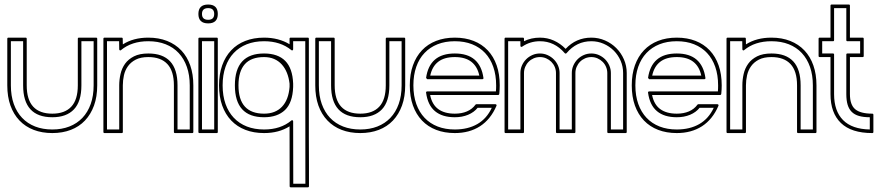

<svg xmlns="http://www.w3.org/2000/svg" viewBox="-20 -568 3818 835"><path d="M402.8 -196.8Q402.8 -147.5 388.9 -109.1Q375 -70.8 349.6 -43.9Q324.2 -17.1 288.1 -3.2Q252 10.7 207.5 10.7Q162.6 10.7 126.5 -3.2Q90.3 -17.1 64.7 -43.9Q39.1 -70.8 25.4 -109.1Q11.7 -147.5 11.7 -196.8V-399.4Q11.7 -404.3 16.6 -404.3H91.3Q96.2 -404.3 96.2 -399.4V-196.8Q96.2 -134.8 124.3 -104.2Q152.3 -73.7 207.5 -73.7Q261.7 -73.7 290 -104Q318.4 -134.3 318.4 -196.8V-399.4Q318.4 -404.3 323.2 -404.3H397.9Q402.8 -404.3 402.8 -399.4ZM387.2 -388.7H334V-196.8Q334 -126.5 301.5 -92.3Q269 -58.1 207.5 -58.1Q80.6 -58.1 80.6 -196.8V-388.7H27.3V-196.8Q27.3 -151.4 40 -115.7Q52.7 -80.1 76.2 -55.4Q99.6 -30.8 132.8 -17.8Q166 -4.9 207.5 -4.9Q248.5 -4.9 281.7 -17.8Q314.9 -30.8 338.4 -55.4Q361.8 -80.1 374.5 -115.7Q387.2 -151.4 387.2 -196.8Z M508.8 -404.3Q513.7 -404.3 513.7 -399.4L514.2 -375Q560.1 -404.3 625 -404.3Q670.4 -404.3 706.8 -389.9Q743.2 -375.5 768.6 -348.6Q793.9 -321.8 807.4 -283.4Q820.8 -245.1 820.8 -196.8V5.9Q820.8 10.7 815.9 10.7H741.2Q736.3 10.7 736.3 5.9V-196.8Q736.3 -258.8 708 -289.3Q679.7 -319.8 625 -319.8Q591.8 -319.8 570.6 -308.8Q549.3 -297.9 536.6 -280.3Q523.9 -262.7 519 -240.7Q514.2 -218.8 514.2 -196.8V5.9Q514.2 10.7 509.3 10.7H434.6Q429.7 10.7 429.7 5.9V-399.4Q429.7 -404.3 434.6 -404.3ZM445.3 -388.7V-4.9H498.5V-196.8Q498.5 -221.7 504.2 -246.3Q509.8 -271 523.9 -290.8Q538.1 -310.5 562.7 -323Q587.4 -335.4 625 -335.4Q688 -335.4 720 -301Q752 -266.6 752 -196.8V-4.9H805.2V-196.8Q805.2 -241.2 792.7 -276.9Q780.3 -312.5 757.1 -337.4Q733.9 -362.3 700.4 -375.5Q667 -388.7 625 -388.7Q552.7 -388.7 506.3 -350.1Q503.9 -347.7 501.2 -349.1Q498.5 -350.6 498.5 -354L498 -388.7Z M922.4 -404.3Q927.2 -404.3 927.2 -399.4V5.9Q927.2 10.7 922.4 10.7H847.7Q842.8 10.7 842.8 5.9V-399.4Q842.8 -404.3 847.7 -404.3ZM885.3 -466.3Q842.8 -466.3 842.8 -507.3Q842.8 -548.3 885.3 -548.3Q927.2 -548.3 927.2 -507.3Q927.2 -466.3 885.3 -466.3ZM885.3 -481.9Q911.6 -481.9 911.6 -507.3Q911.6 -532.7 885.3 -532.7Q858.4 -532.7 858.4 -507.3Q858.4 -481.9 885.3 -481.9ZM858.4 -388.7V-4.9H911.6V-388.7Z M1318.4 -404.3Q1323.2 -404.3 1323.2 -399.4Q1323.2 -299.3 1323.2 -220.7Q1323.2 -142.1 1323.2 -81.3Q1323.2 -20.5 1323.2 24.4Q1323.2 69.3 1323.5 101.8Q1323.7 134.3 1323.7 156.5Q1323.7 178.7 1323.7 194.3Q1323.7 210 1323.7 220.9Q1323.7 231.9 1323.7 241.7Q1323.7 246.6 1318.8 246.6H1244.6Q1239.7 246.6 1239.7 241.7L1239.3 -18.6Q1192.9 10.7 1128.4 10.7Q1083.5 10.7 1047.4 -3.2Q1011.2 -17.1 985.6 -43.9Q960 -70.8 946.3 -109.1Q932.6 -147.5 932.6 -196.8Q932.6 -245.6 946.3 -283.9Q960 -322.3 985.4 -349.1Q1010.7 -376 1046.9 -390.1Q1083 -404.3 1128.4 -404.3Q1160.2 -404.3 1188.2 -397Q1216.3 -389.6 1239.3 -375.5V-399.4Q1239.3 -404.3 1244.1 -404.3ZM1239.3 -204.1Q1236.3 -230 1227.8 -251.2Q1219.2 -272.5 1205.3 -287.8Q1191.4 -303.2 1172.1 -311.5Q1152.8 -319.8 1128.4 -319.8Q1072.3 -319.8 1044.7 -288.8Q1017.1 -257.8 1017.1 -196.8Q1017.1 -134.8 1045.2 -104.2Q1073.2 -73.7 1128.4 -73.7Q1177.7 -73.7 1206.3 -103.8Q1234.9 -133.8 1239.3 -189.9ZM1254.9 -189.5Q1252.4 -121.1 1219.5 -89.6Q1186.5 -58.1 1128.4 -58.1Q1001.5 -58.1 1001.5 -196.8Q1001.5 -335.4 1128.4 -335.4Q1188.5 -335.4 1220.5 -303.2Q1252.4 -271 1254.9 -204.6ZM1254.9 -388.7V-354Q1254.9 -350.6 1252.2 -349.1Q1249.5 -347.7 1247.1 -350.1Q1199.7 -388.7 1128.4 -388.7Q1086.4 -388.7 1053.2 -375.5Q1020 -362.3 996.6 -337.6Q973.1 -313 960.7 -277.3Q948.2 -241.7 948.2 -196.8Q948.2 -151.4 960.9 -115.7Q973.6 -80.1 997.1 -55.4Q1020.5 -30.8 1053.7 -17.8Q1086.9 -4.9 1128.4 -4.9Q1200.7 -4.9 1247.1 -43.9Q1249.5 -46.4 1252.2 -44.9Q1254.9 -43.5 1254.9 -40L1255.4 231H1308.1L1307.6 -388.7Z M1742.2 -196.8Q1742.2 -147.5 1728.3 -109.1Q1714.4 -70.8 1689 -43.9Q1663.6 -17.1 1627.4 -3.2Q1591.3 10.7 1546.9 10.7Q1502 10.7 1465.8 -3.2Q1429.7 -17.1 1404.1 -43.9Q1378.4 -70.8 1364.7 -109.1Q1351.1 -147.5 1351.1 -196.8V-399.4Q1351.1 -404.3 1356 -404.3H1430.7Q1435.5 -404.3 1435.5 -399.4V-196.8Q1435.5 -134.8 1463.6 -104.2Q1491.7 -73.7 1546.9 -73.7Q1601.1 -73.7 1629.4 -104Q1657.7 -134.3 1657.7 -196.8V-399.4Q1657.7 -404.3 1662.6 -404.3H1737.3Q1742.2 -404.3 1742.2 -399.4ZM1726.6 -388.7H1673.3V-196.8Q1673.3 -126.5 1640.9 -92.3Q1608.4 -58.1 1546.9 -58.1Q1419.9 -58.1 1419.9 -196.8V-388.7H1366.7V-196.8Q1366.7 -151.4 1379.4 -115.7Q1392.1 -80.1 1415.5 -55.4Q1439 -30.8 1472.2 -17.8Q1505.4 -4.9 1546.9 -4.9Q1587.9 -4.9 1621.1 -17.8Q1654.3 -30.8 1677.7 -55.4Q1701.2 -80.1 1713.9 -115.7Q1726.6 -151.4 1726.6 -196.8Z M1958 -404.3Q2003.4 -404.3 2039.6 -390.1Q2075.7 -376 2101.1 -349.1Q2126.5 -322.3 2139.9 -283.9Q2153.3 -245.6 2153.3 -196.8Q2153.3 -187.5 2152.8 -178.2Q2152.3 -168.9 2151.4 -159.2Q2150.4 -154.8 2146.5 -154.8H1850.6Q1858.9 -113.3 1886 -93.5Q1913.1 -73.7 1958 -73.7Q1987.8 -73.7 2010.7 -83.5Q2033.7 -93.3 2047.9 -112.8Q2048.3 -113.8 2049.6 -114.3Q2050.8 -114.7 2051.8 -114.7H2134.8Q2137.7 -114.7 2138.9 -112.5Q2140.1 -110.4 2139.2 -107.9Q2113.8 -48.8 2067.6 -19Q2021.5 10.7 1958 10.7Q1913.1 10.7 1877 -3.2Q1840.8 -17.1 1815.2 -43.9Q1789.6 -70.8 1775.9 -109.1Q1762.2 -147.5 1762.2 -196.8Q1762.2 -245.6 1775.9 -283.9Q1789.6 -322.3 1814.9 -349.1Q1840.3 -376 1876.5 -390.1Q1912.6 -404.3 1958 -404.3ZM2064.5 -239.3Q2056.2 -278.8 2029.8 -299.3Q2003.4 -319.8 1958 -319.8Q1912.1 -319.8 1885.7 -299.3Q1859.4 -278.8 1851.1 -239.3ZM1833 -229Q1840.3 -281.7 1871.3 -308.6Q1902.3 -335.4 1958 -335.4Q2013.2 -335.4 2044.2 -308.6Q2075.2 -281.7 2082.5 -229Q2083 -226.6 2081.5 -225.1Q2080.1 -223.6 2077.6 -223.6H1837.9ZM1958 -388.7Q1916 -388.7 1882.8 -375.5Q1849.6 -362.3 1826.2 -337.6Q1802.7 -313 1790.3 -277.3Q1777.8 -241.7 1777.8 -196.8Q1777.8 -151.4 1790.5 -115.7Q1803.2 -80.1 1826.7 -55.4Q1850.1 -30.8 1883.3 -17.8Q1916.5 -4.9 1958 -4.9Q2014.6 -4.9 2055.7 -28.3Q2096.7 -51.8 2118.7 -99.1H2057.1Q2041.5 -79.6 2015.6 -68.8Q1989.7 -58.1 1958 -58.1Q1903.3 -58.1 1871.8 -84.5Q1840.3 -110.8 1833 -165Q1832.5 -167.5 1834 -168.9Q1835.4 -170.4 1837.9 -170.4H2136.7Q2137.2 -177.2 2137.5 -183.6Q2137.7 -189.9 2137.7 -196.8Q2137.7 -241.7 2125.2 -277.3Q2112.8 -313 2089.6 -337.6Q2066.4 -362.3 2033.2 -375.5Q2000 -388.7 1958 -388.7Z M2328.1 -404.3Q2360.4 -404.3 2388.7 -391.6Q2417 -378.9 2439.9 -355.5Q2485.4 -404.3 2551.8 -404.3Q2583 -404.3 2611.1 -392.1Q2639.2 -379.9 2660.2 -358.9Q2681.2 -337.9 2693.4 -309.8Q2705.6 -281.7 2705.6 -250.5V5.9Q2705.6 10.7 2700.7 10.7H2626Q2621.1 10.7 2621.1 5.9V-250.5Q2621.1 -264.2 2615.7 -276.9Q2610.4 -289.6 2600.8 -299.1Q2591.3 -308.6 2578.6 -314.2Q2565.9 -319.8 2551.8 -319.8Q2537.6 -319.8 2524.9 -314.5Q2512.2 -309.1 2502.7 -299.6Q2493.2 -290 2487.8 -277.3Q2482.4 -264.6 2482.4 -250.5V5.9Q2482.4 10.7 2477.5 10.7H2402.8Q2397.9 10.7 2397.9 5.9V-250.5Q2397.9 -264.2 2392.6 -276.9Q2387.2 -289.6 2377.7 -299.1Q2368.2 -308.6 2355.5 -314.2Q2342.8 -319.8 2328.1 -319.8Q2314 -319.8 2301.3 -314.5Q2288.6 -309.1 2279.1 -299.6Q2269.5 -290 2264.2 -277.3Q2258.8 -264.6 2258.8 -250.5V5.9Q2258.8 10.7 2253.9 10.7H2179.2Q2174.3 10.7 2174.3 5.9V-399.4Q2174.3 -404.3 2179.2 -404.3H2253.9Q2258.8 -404.3 2258.8 -399.4V-388.7Q2290 -404.3 2328.1 -404.3ZM2328.1 -388.7Q2285.2 -388.7 2251 -365.2Q2248.5 -363.3 2245.8 -364.5Q2243.2 -365.7 2243.2 -369.1V-388.7H2189.9V-4.9H2243.2V-250.5Q2243.2 -268.1 2250 -283.4Q2256.8 -298.8 2268.3 -310.3Q2279.8 -321.8 2295.2 -328.6Q2310.5 -335.4 2328.1 -335.4Q2345.7 -335.4 2361.3 -328.4Q2377 -321.3 2388.7 -309.6Q2400.4 -297.9 2407 -282.5Q2413.6 -267.1 2413.6 -250.5V-4.9H2466.8V-250.5Q2466.8 -268.1 2473.6 -283.4Q2480.5 -298.8 2491.9 -310.3Q2503.4 -321.8 2518.8 -328.6Q2534.2 -335.4 2551.8 -335.4Q2569.3 -335.4 2585 -328.4Q2600.6 -321.3 2612.1 -309.6Q2623.5 -297.9 2630.1 -282.5Q2636.7 -267.1 2636.7 -250.5V-4.9H2689.9V-250.5Q2689.9 -278.8 2679 -304Q2668 -329.1 2649.2 -347.9Q2630.4 -366.7 2605.2 -377.7Q2580.1 -388.7 2551.8 -388.7Q2487.3 -388.7 2443.8 -336.9Q2442.4 -335 2439.9 -335Q2437.5 -335 2436 -336.9Q2391.6 -388.7 2328.1 -388.7Z M2923.3 -404.3Q2968.8 -404.3 3004.9 -390.1Q3041 -376 3066.4 -349.1Q3091.8 -322.3 3105.2 -283.9Q3118.7 -245.6 3118.7 -196.8Q3118.7 -187.5 3118.2 -178.2Q3117.7 -168.9 3116.7 -159.2Q3115.7 -154.8 3111.8 -154.8H2815.9Q2824.2 -113.3 2851.3 -93.5Q2878.4 -73.7 2923.3 -73.7Q2953.1 -73.7 2976.1 -83.5Q2999 -93.3 3013.2 -112.8Q3013.7 -113.8 3014.9 -114.3Q3016.1 -114.7 3017.1 -114.7H3100.1Q3103 -114.7 3104.2 -112.5Q3105.5 -110.4 3104.5 -107.9Q3079.1 -48.8 3033 -19Q2986.8 10.7 2923.3 10.7Q2878.4 10.7 2842.3 -3.2Q2806.2 -17.1 2780.5 -43.9Q2754.9 -70.8 2741.2 -109.1Q2727.5 -147.5 2727.5 -196.8Q2727.5 -245.6 2741.2 -283.9Q2754.9 -322.3 2780.3 -349.1Q2805.7 -376 2841.8 -390.1Q2877.9 -404.3 2923.3 -404.3ZM3029.8 -239.3Q3021.5 -278.8 2995.1 -299.3Q2968.8 -319.8 2923.3 -319.8Q2877.4 -319.8 2851.1 -299.3Q2824.7 -278.8 2816.4 -239.3ZM2798.3 -229Q2805.7 -281.7 2836.7 -308.6Q2867.7 -335.4 2923.3 -335.4Q2978.5 -335.4 3009.5 -308.6Q3040.5 -281.7 3047.9 -229Q3048.3 -226.6 3046.9 -225.1Q3045.4 -223.6 3043 -223.6H2803.2ZM2923.3 -388.7Q2881.3 -388.7 2848.1 -375.5Q2814.9 -362.3 2791.5 -337.6Q2768.1 -313 2755.6 -277.3Q2743.2 -241.7 2743.2 -196.8Q2743.2 -151.4 2755.9 -115.7Q2768.6 -80.1 2792 -55.4Q2815.4 -30.8 2848.6 -17.8Q2881.8 -4.9 2923.3 -4.9Q2980 -4.9 3021 -28.3Q3062 -51.8 3084 -99.1H3022.5Q3006.8 -79.6 2981 -68.8Q2955.1 -58.1 2923.3 -58.1Q2868.7 -58.1 2837.2 -84.5Q2805.7 -110.8 2798.3 -165Q2797.9 -167.5 2799.3 -168.9Q2800.8 -170.4 2803.2 -170.4H3102.1Q3102.5 -177.2 3102.8 -183.6Q3103 -189.9 3103 -196.8Q3103 -241.7 3090.6 -277.3Q3078.1 -313 3054.9 -337.6Q3031.7 -362.3 2998.5 -375.5Q2965.3 -388.7 2923.3 -388.7Z M3218.8 -404.3Q3223.6 -404.3 3223.6 -399.4L3224.1 -375Q3270 -404.3 3335 -404.3Q3380.4 -404.3 3416.7 -389.9Q3453.1 -375.5 3478.5 -348.6Q3503.9 -321.8 3517.3 -283.4Q3530.8 -245.1 3530.8 -196.8V5.9Q3530.8 10.7 3525.9 10.7H3451.2Q3446.3 10.7 3446.3 5.9V-196.8Q3446.3 -258.8 3418 -289.3Q3389.6 -319.8 3335 -319.8Q3301.8 -319.8 3280.5 -308.8Q3259.3 -297.9 3246.6 -280.3Q3233.9 -262.7 3229 -240.7Q3224.1 -218.8 3224.1 -196.8V5.9Q3224.1 10.7 3219.2 10.7H3144.5Q3139.6 10.7 3139.6 5.9V-399.4Q3139.6 -404.3 3144.5 -404.3ZM3155.3 -388.7V-4.9H3208.5V-196.8Q3208.5 -221.7 3214.1 -246.3Q3219.7 -271 3233.9 -290.8Q3248 -310.5 3272.7 -323Q3297.4 -335.4 3335 -335.4Q3397.9 -335.4 3429.9 -301Q3461.9 -266.6 3461.9 -196.8V-4.9H3515.1V-196.8Q3515.1 -241.2 3502.7 -276.9Q3490.2 -312.5 3467 -337.4Q3443.8 -362.3 3410.4 -375.5Q3377 -388.7 3335 -388.7Q3262.7 -388.7 3216.3 -350.1Q3213.9 -347.7 3211.2 -349.1Q3208.5 -350.6 3208.5 -354L3208 -388.7Z M3540 -399.4Q3540 -404.3 3544.9 -404.3H3591.8V-543.5Q3591.8 -548.3 3596.7 -548.3H3671.4Q3676.3 -548.3 3676.3 -543.5V-404.3H3731.4Q3736.3 -404.3 3736.3 -399.4V-324.7Q3736.3 -319.8 3731.4 -319.8H3676.3V-158.7Q3676.3 -112.3 3699.2 -93Q3722.2 -73.7 3773.4 -73.7Q3778.3 -73.7 3778.3 -68.8V5.9Q3778.3 10.7 3773.4 10.7Q3682.6 10.7 3637.2 -33Q3591.8 -76.7 3591.8 -158.7V-319.8H3544.9Q3540 -319.8 3540 -324.7ZM3555.7 -335.4H3602.5Q3607.4 -335.4 3607.4 -330.6V-158.7Q3607.4 -85 3646.5 -45.7Q3685.5 -6.3 3762.7 -4.9V-58.1Q3735.4 -58.1 3715.8 -63.7Q3696.3 -69.3 3684.1 -81.5Q3671.9 -93.8 3666.3 -112.5Q3660.6 -131.3 3660.6 -158.7V-330.6Q3660.6 -335.4 3665.5 -335.4H3720.7V-388.7H3665.5Q3660.6 -388.7 3660.6 -393.6V-532.7H3607.4V-393.6Q3607.4 -388.7 3602.5 -388.7H3555.7Z"/></svg>

Font: Fibel Sued Kontur LRS
Style: Regular
Weight: 400
Designer: Peter Wiegel
Foundry: Peter Wiegel
Version: Version 000.000